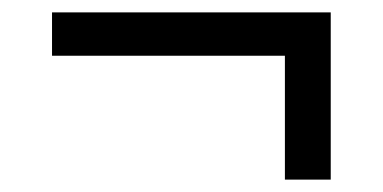

<svg xmlns="http://www.w3.org/2000/svg" viewBox="-20 -440 618 310"><path d="M64 -350V-420H514V-150H440V-350Z"/></svg>

Font: Oxanium
Style: Regular
Weight: 400
Designer: Severin Meyer
Version: Version 1.001